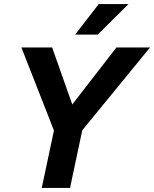

<svg xmlns="http://www.w3.org/2000/svg" viewBox="-20 -923 757 943"><path d="M85 -690H236L335 -410L552 -690H717L384 -283L324 0H185L245 -282ZM349 -753 465 -903H611L460 -753Z"/></svg>

Font: Radio Canada SemiBold
Style: Italic
Weight: 600
Italic angle: -12°
Designer: Charles Daoud, Etienne Aubert Bonn, Alexandre Saumier Demers, Jacques Le Bailly
Foundry: Radio-Canada
Version: Version 2.104; ttfautohint (v1.8.4.7-5d5b);gftools[0.9.28.de